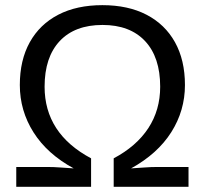

<svg xmlns="http://www.w3.org/2000/svg" viewBox="-20 -718 788 738"><path d="M373.5 -698.2Q472.2 -698.2 543.2 -661.4Q614.3 -624.5 652.6 -555.7Q690.9 -486.8 690.9 -391.1Q690.9 -293 638.4 -210Q585.9 -127 483.9 -70.8Q509.3 -72.3 534.7 -74.2Q560.1 -76.2 585.4 -76.2H704.6V0H417V-109.4Q504.4 -155.8 550 -225.3Q595.7 -294.9 595.7 -384.8Q595.7 -498 537.6 -560.1Q479.5 -622.1 374 -622.1Q267.6 -622.1 209.5 -560.1Q151.4 -498 151.4 -384.8Q151.4 -204.6 330.1 -109.4V0H42.5V-76.2H161.6Q187 -76.2 212.4 -74.2Q237.8 -72.3 263.2 -70.8Q161.6 -126 108.9 -209.2Q56.2 -292.5 56.2 -391.1Q56.2 -486.8 94.5 -555.7Q132.8 -624.5 203.9 -661.4Q274.9 -698.2 373.5 -698.2Z"/></svg>

Font: Arimo
Style: Regular
Weight: 400
Designer: Steve Matteson
Foundry: Monotype Imaging Inc.
Version: Version 1.33